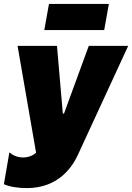

<svg xmlns="http://www.w3.org/2000/svg" viewBox="-44 -755 677 984"><path d="M93 209C257 209 327 99 355 39L613 -520H411L284 -173H278L248 -520H46L141 28C117 48 92 52 76 52C41 52 20 39 4 26L-24 189C6 203 53 209 93 209ZM183 -601H490L514 -735H207Z"/></svg>

Font: Fixel Text 20240404 Black
Style: Italic
Weight: 900
Width: 4
Italic angle: -10°
Designer: AlfaBravo + MacPaw
Foundry: Kyrylo Tkachov, Marchela Mozhyna, Serhii Makarenko, Maria Weinstein, Zakhar Kryvoshyya
Version: Version 1.211;Glyphs 3.2 (3225)